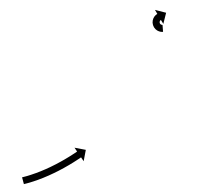

<svg xmlns="http://www.w3.org/2000/svg" viewBox="-41 -493 579 546"><g transform="rotate(-5 248.5 -220.5)"><path d="M4.5 -9.7C3.8 -9.6 3.1 -9.5 2.4 -9.4L5.9 10.3C6.4 10.2 7 10.1 7.6 10L7.6 10L7.6 10C9.5 9.8 11.3 9.4 13.2 9.1C13.2 9.1 13.3 9.1 13.3 9.1C13.3 9.1 13.3 9.1 13.3 9.1C16.2 8.6 19.2 8.1 22.1 7.5C22.1 7.5 22.1 7.5 22.1 7.5C22.2 7.5 22.2 7.5 22.2 7.5C26 6.7 29.7 5.9 33.5 5C33.5 5 33.5 5 33.5 5C33.6 5 33.6 5 33.6 5C38 4 42.4 2.8 46.8 1.7C46.8 1.7 46.8 1.7 46.9 1.7C46.9 1.7 46.9 1.7 46.9 1.7C51.8 0.3 56.7 -1.1 61.5 -2.5C61.5 -2.5 61.5 -2.5 61.6 -2.5C61.6 -2.5 61.6 -2.5 61.6 -2.5C66.8 -4.1 71.9 -5.8 77.1 -7.5C77.1 -7.5 77.1 -7.5 77.1 -7.5C77.1 -7.5 77.2 -7.5 77.2 -7.5C82.4 -9.4 87.7 -11.2 92.9 -13.2C92.9 -13.2 93 -13.2 93 -13.2C93 -13.2 93 -13.2 93 -13.2C98.2 -15.2 103.4 -17.2 108.6 -19.3C108.6 -19.3 108.6 -19.4 108.6 -19.4C108.7 -19.4 108.7 -19.4 108.7 -19.4C113.7 -21.5 118.6 -23.6 123.6 -25.7C123.6 -25.7 123.6 -25.8 123.6 -25.8C123.6 -25.8 123.7 -25.8 123.7 -25.8C128.3 -27.9 132.8 -30 137.4 -32.1C137.4 -32.1 137.4 -32.1 137.4 -32.1C137.5 -32.1 137.5 -32.1 137.5 -32.1C141.5 -34.1 145.6 -36.1 149.6 -38.1C149.6 -38.1 149.7 -38.1 149.7 -38.1C149.7 -38.1 149.7 -38.1 149.7 -38.1C153.1 -39.9 156.5 -41.6 159.9 -43.4C159.9 -43.4 159.9 -43.4 159.9 -43.4C159.9 -43.4 159.9 -43.4 159.9 -43.4C162.5 -44.8 165.1 -46.2 167.7 -47.6L167.7 -47.6L167.8 -47.6C169.4 -48.5 171.1 -49.4 172.7 -50.3L172.7 -50.4L172.8 -50.4C173.3 -50.7 173.9 -51 174.5 -51.3L180.9 -39.8L189.8 -71.4L158.3 -80.3L164.7 -68.8C164.2 -68.5 163.6 -68.1 163 -67.8L163 -67.8L163 -67.8C161.4 -66.9 159.8 -66 158.1 -65.1L158.2 -65.2L158.2 -65.2C155.7 -63.8 153.1 -62.4 150.6 -61.1C150.6 -61.1 150.6 -61.1 150.6 -61.1C150.6 -61.1 150.6 -61.1 150.6 -61.1C147.3 -59.4 144 -57.7 140.7 -56C140.7 -56 140.7 -56 140.7 -56C140.7 -56 140.7 -56 140.7 -56C136.8 -54 132.8 -52.1 128.8 -50.2C128.8 -50.2 128.8 -50.2 128.8 -50.2C128.9 -50.2 128.9 -50.2 128.9 -50.2C124.4 -48.1 119.9 -46 115.4 -44C115.4 -44 115.5 -44 115.5 -44C115.5 -44.1 115.5 -44.1 115.5 -44.1C110.7 -41.9 105.9 -39.9 101 -37.8C101 -37.8 101 -37.8 101 -37.9C101.1 -37.9 101.1 -37.9 101.1 -37.9C96 -35.8 91 -33.8 85.9 -31.9C85.9 -31.9 85.9 -31.9 85.9 -31.9C86 -31.9 86 -31.9 86 -31.9C80.9 -30.1 75.8 -28.2 70.6 -26.4C70.6 -26.4 70.7 -26.5 70.7 -26.5C70.7 -26.5 70.7 -26.5 70.7 -26.5C65.7 -24.8 60.7 -23.2 55.7 -21.6C55.7 -21.6 55.7 -21.7 55.8 -21.7C55.8 -21.7 55.8 -21.7 55.8 -21.7C51.1 -20.3 46.4 -18.9 41.6 -17.6C41.6 -17.6 41.7 -17.6 41.7 -17.6C41.7 -17.6 41.7 -17.7 41.7 -17.7C37.5 -16.5 33.2 -15.5 28.9 -14.5C28.9 -14.5 29 -14.5 29 -14.5C29 -14.5 29.1 -14.5 29.1 -14.5C25.4 -13.7 21.8 -12.9 18.2 -12.1C18.2 -12.1 18.2 -12.1 18.2 -12.1C18.3 -12.1 18.3 -12.1 18.3 -12.1C15.5 -11.6 12.7 -11.1 9.9 -10.6C9.9 -10.6 9.9 -10.6 9.9 -10.6C9.9 -10.6 9.9 -10.6 9.9 -10.6C8.1 -10.3 6.3 -10 4.5 -9.7L4.5 -9.7ZM437.3 -386.5C437.5 -386.5 437.7 -386.5 437.9 -386.5L438.1 -406.5C437.9 -406.5 437.8 -406.5 437.7 -406.5C437.7 -406.5 437.7 -406.5 437.8 -406.5C437.8 -406.5 437.9 -406.5 437.9 -406.5C437.5 -406.5 437.2 -406.5 436.9 -406.6C436.9 -406.6 437 -406.6 437.1 -406.5C437.2 -406.5 437.3 -406.5 437.3 -406.5C436.8 -406.6 436.3 -406.7 435.9 -406.8C435.9 -406.8 436 -406.8 436.1 -406.7C436.2 -406.7 436.4 -406.7 436.4 -406.7C435.8 -406.8 435.2 -407 434.6 -407.3C434.6 -407.3 434.7 -407.2 434.9 -407.1C435 -407.1 435.2 -407 435.2 -407C434.5 -407.3 433.9 -407.7 433.3 -408.1C433.3 -408.1 433.4 -408 433.6 -407.9C433.7 -407.8 433.9 -407.7 433.9 -407.7C433.2 -408.2 432.6 -408.7 432.1 -409.3C432.1 -409.3 432.2 -409.2 432.3 -409C432.5 -408.9 432.6 -408.7 432.6 -408.7C432 -409.4 431.5 -410.2 431.1 -410.9C431.1 -410.9 431.2 -410.7 431.3 -410.5C431.4 -410.4 431.5 -410.2 431.5 -410.2C431.1 -411 430.8 -411.8 430.6 -412.7C430.6 -412.7 430.6 -412.5 430.7 -412.3C430.7 -412.1 430.8 -411.9 430.8 -411.9C430.6 -412.8 430.5 -413.7 430.5 -414.6C430.5 -414.6 430.5 -414.4 430.5 -414.2C430.5 -414 430.5 -413.8 430.5 -413.8C430.5 -414.7 430.7 -415.6 430.9 -416.5C430.9 -416.5 430.8 -416.3 430.8 -416.1C430.7 -415.9 430.7 -415.7 430.7 -415.7C430.9 -416.5 431.2 -417.2 431.6 -418C431.6 -418 431.5 -417.8 431.4 -417.6C431.3 -417.5 431.2 -417.3 431.2 -417.3C431.6 -417.9 432 -418.6 432.5 -419.1C432.5 -419.1 432.4 -419 432.3 -418.9C432.2 -418.8 432.1 -418.6 432.1 -418.6C432.5 -419.1 432.9 -419.5 433.4 -420C433.4 -420 433.3 -419.9 433.2 -419.8C433.1 -419.7 433 -419.6 433 -419.6C433.4 -419.9 433.7 -420.2 434.1 -420.5C434.1 -420.5 434.1 -420.4 434 -420.4C433.9 -420.3 433.8 -420.3 433.8 -420.3C434.1 -420.4 434.4 -420.6 434.6 -420.7C434.6 -420.7 434.6 -420.7 434.5 -420.7C434.5 -420.7 434.5 -420.6 434.5 -420.6C434.6 -420.7 434.7 -420.8 434.8 -420.8L440.6 -409L451.3 -439.9L420.4 -450.7L426.1 -438.8C425.9 -438.7 425.7 -438.6 425.5 -438.5C425.5 -438.5 425.5 -438.5 425.4 -438.5C425.4 -438.5 425.4 -438.4 425.4 -438.4C424.7 -438.1 424.1 -437.8 423.5 -437.4C423.5 -437.4 423.5 -437.4 423.4 -437.3C423.3 -437.3 423.2 -437.2 423.2 -437.2C422.3 -436.6 421.5 -436 420.6 -435.3C420.6 -435.3 420.5 -435.3 420.4 -435.2C420.3 -435.1 420.2 -435 420.2 -435C419.2 -434.1 418.2 -433.1 417.2 -432.1C417.2 -432.1 417.1 -432 417 -431.8C416.9 -431.7 416.8 -431.6 416.8 -431.6C415.8 -430.3 414.9 -428.9 414 -427.5C414 -427.5 413.9 -427.4 413.9 -427.2C413.8 -427.1 413.7 -426.9 413.7 -426.9C412.9 -425.2 412.2 -423.5 411.6 -421.8C411.6 -421.8 411.6 -421.6 411.5 -421.4C411.5 -421.2 411.4 -421 411.4 -421C411 -419.1 410.7 -417.2 410.5 -415.2C410.5 -415.2 410.5 -415 410.5 -414.8C410.5 -414.6 410.5 -414.4 410.5 -414.4C410.5 -412.4 410.7 -410.4 411.1 -408.4C411.1 -408.4 411.1 -408.2 411.2 -408C411.2 -407.8 411.3 -407.6 411.3 -407.6C411.8 -405.6 412.5 -403.7 413.3 -401.8C413.3 -401.8 413.4 -401.6 413.5 -401.5C413.6 -401.3 413.7 -401.1 413.7 -401.1C414.7 -399.4 415.8 -397.7 417 -396.2C417 -396.2 417.1 -396.1 417.3 -395.9C417.4 -395.8 417.5 -395.6 417.5 -395.6C418.8 -394.3 420.1 -393 421.6 -391.9C421.6 -391.9 421.7 -391.8 421.9 -391.7C422 -391.6 422.2 -391.5 422.2 -391.5C423.6 -390.6 425 -389.7 426.5 -389C426.5 -389 426.6 -388.9 426.8 -388.9C426.9 -388.8 427.1 -388.8 427.1 -388.8C428.3 -388.2 429.7 -387.8 431 -387.4C431 -387.4 431.1 -387.4 431.3 -387.3C431.4 -387.3 431.5 -387.3 431.5 -387.3C432.5 -387 433.6 -386.8 434.7 -386.7C434.7 -386.7 434.8 -386.7 434.8 -386.7C434.9 -386.7 435 -386.7 435 -386.7C435.7 -386.6 436.4 -386.5 437.1 -386.5C437.1 -386.5 437.1 -386.5 437.2 -386.5C437.2 -386.5 437.3 -386.5 437.3 -386.5Z"/></g></svg>

Font: FRB American Cursive Just Arrows Extralight
Style: Italic
Weight: 200
Italic angle: -25°
Version: Version 2.0;Modular Font Editor K font №1